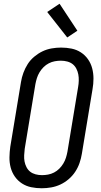

<svg xmlns="http://www.w3.org/2000/svg" viewBox="-20 -997 540 1025"><path d="M203 8Q174 8 147 2.5Q120 -3 97.5 -17.5Q75 -32 59.5 -54Q44 -76 37 -102.5Q30 -129 30.5 -157.5Q31 -186 35 -214L92 -559Q96 -584 105 -608.5Q114 -633 128 -655Q142 -677 163 -694.5Q184 -712 207 -723Q230 -734 255.5 -738.5Q281 -743 306 -743Q335 -743 362 -737.5Q389 -732 411.5 -717.5Q434 -703 449.5 -681Q465 -659 472 -632.5Q479 -606 479 -577.5Q479 -549 474 -521L417 -176Q413 -151 404.5 -126.5Q396 -102 381.5 -80Q367 -58 346.5 -40.5Q326 -23 302.5 -12Q279 -1 253.5 3.5Q228 8 203 8ZM204 -62Q220 -62 236.5 -65Q253 -68 268.5 -76Q284 -84 296.5 -96.5Q309 -109 318 -124Q327 -139 332 -155Q337 -171 340 -187L397 -532Q400 -549 400.5 -566.5Q401 -584 398 -600Q395 -616 387.5 -630.5Q380 -645 368 -654.5Q356 -664 339.5 -668.5Q323 -673 305 -673Q289 -673 272.5 -670Q256 -667 240.5 -659Q225 -651 212.5 -638.5Q200 -626 191 -611Q182 -596 177 -580Q172 -564 169 -548L112 -203Q110 -186 109 -168.5Q108 -151 111 -135Q114 -119 121.5 -104.5Q129 -90 141 -80.5Q153 -71 169.5 -66.5Q186 -62 204 -62ZM339 -797 232 -933 298 -977 393 -833Z"/></svg>

Font: Iosevka Term Oblique
Style: Regular
Weight: 400
Italic angle: -9°
Monospace: yes
Designer: Belleve Invis
Foundry: Belleve Invis
Version: Version 31.4.0